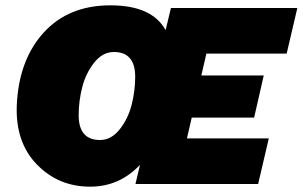

<svg xmlns="http://www.w3.org/2000/svg" viewBox="-20 -690 1135 720"><path d="M318 10Q199 10 118 -73.5Q37 -157 43 -297Q51 -466 144 -568Q237 -670 394 -670Q550 -670 601 -577L621 -660H1095L1055 -489H754L735 -407H969L933 -249H699L681 -171H988L948 0H488L505 -72Q428 10 318 10ZM355 -165Q397 -165 428.5 -204.5Q460 -244 473.5 -296.5Q487 -349 487 -402Q487 -495 407 -495Q365 -495 333.5 -455.5Q302 -416 288.5 -363.5Q275 -311 275 -258Q275 -165 355 -165Z"/></svg>

Font: Elaine Sans Black
Style: Italic
Weight: 900
Italic angle: -13°
Designer: Wei Huang
Foundry: Wei Huang
Version: Version 2.001;December 24, 2019;FontCreator 12.0.0.2547 64-b